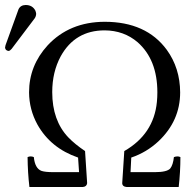

<svg xmlns="http://www.w3.org/2000/svg" viewBox="-44 -745 779 765"><path d="M58.1 -725.1Q85 -725.1 96.7 -703.1Q99.6 -696.3 100.1 -689.9Q99.6 -679.7 94.2 -671.9L2 -549.8Q-4.4 -542.5 -9.8 -542Q-22.5 -543.5 -23.9 -555.2Q-23.4 -559.6 -22 -564.9L29.8 -708Q37.6 -724.6 58.1 -725.1ZM479 -117.2 476.1 -59.1H573.2Q621.1 -59.1 634.3 -73.7Q645.5 -87.9 648.9 -119.1Q664.1 -124.5 674.8 -119.1Q674.8 -59.6 668 0H460Q443.8 -1.5 442.9 -14.2L451.2 -143.1Q568.4 -210.4 581.1 -338.4Q583 -357.4 583 -377Q583 -507.3 504.4 -576.7Q449.7 -623.5 373 -624Q254.9 -624 197.8 -520.5Q164.1 -458 164.1 -377.9Q164.1 -265.1 228 -197.8Q254.4 -170.4 294.9 -143.1L303.2 -15.1Q301.3 -1 286.1 0H73.2Q66.4 -57.6 65.9 -119.1Q78.1 -124.5 90.8 -119.1Q95.2 -73.7 121.6 -64Q136.7 -59.1 168 -59.1H271L267.1 -117.2Q157.7 -154.8 105 -249Q72.3 -308.6 71.8 -377Q71.8 -483.4 146 -564.5Q232.9 -657.7 373 -658.2Q538.6 -658.2 620.6 -546.4Q673.3 -473.6 673.8 -377Q673.8 -263.2 586.9 -181.6Q539.6 -137.7 479 -117.2Z"/></svg>

Font: Linux Libertine Display O
Style: Regular
Weight: 400
Designer: Philipp H. Poll
Foundry: Philipp H. Poll
Version: Version 5.0.9